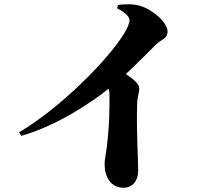

<svg xmlns="http://www.w3.org/2000/svg" viewBox="-20 -828 1040 903"><path d="M531 -789C555 -777 589 -754 589 -734C589 -719 580 -696 563 -669C487 -545 261 -318 70 -206L80 -189C255 -239 416 -351 491 -411C494 -401 495 -390 495 -377C495 -332 496 -248 482 -134C478 -102 472 -77 472 -57C472 2 499 55 561 55C606 55 630 19 630 -26C630 -73 621 -212 625 -341C626 -372 635 -392 635 -412C635 -434 608 -455 572 -480C629 -533 679 -584 713 -618C740 -645 768 -645 768 -680C768 -721 700 -783 637 -801C602 -811 565 -808 535 -805Z"/></svg>

Font: Noto Serif TC Black
Style: Regular
Weight: 900
Version: Version 1.001;PS 1.001;hotconv 16.6.54;makeotf.lib2.5.65590